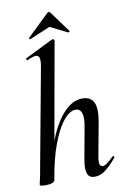

<svg xmlns="http://www.w3.org/2000/svg" viewBox="-96 -923 644 988"><g transform="rotate(-10 226.0 -429.0)"><path d="M61 8Q43 8 37 6Q31 4 31 1Q31 -3 36.5 -25.5Q42 -48 46 -74L143 -599Q151 -643 137.5 -653Q124 -663 81 -642Q77 -640 75 -646Q73 -652 77 -653L223 -725Q228 -727 232 -723Q236 -719 235 -717L109 -10Q104 8 61 8ZM318 9Q288 9 279.5 -15Q271 -39 280 -89L309 -248Q319 -299 311 -323.5Q303 -348 279 -348Q249 -348 216.5 -309Q184 -270 155.5 -194.5Q127 -119 109 -10L92 -11Q113 -130 147.5 -217Q182 -304 227.5 -351.5Q273 -399 323 -399Q366 -399 382 -367.5Q398 -336 386 -267L353 -89Q348 -60 352.5 -49Q357 -38 367 -38Q378 -38 392.5 -49Q407 -60 424 -77Q428 -81 432 -77Q436 -73 432 -69Q401 -32 374 -11.5Q347 9 318 9ZM114 -746Q112 -745 108.5 -748.5Q105 -752 108 -753L221 -862Q225 -867 230.5 -867Q236 -867 239 -862L319 -753Q321 -752 318 -748.5Q315 -745 312 -746L221 -791Z"/></g></svg>

Font: Cormorant Light SemiBold
Style: Italic
Weight: 600
Italic angle: -10°
Version: Version 4.000